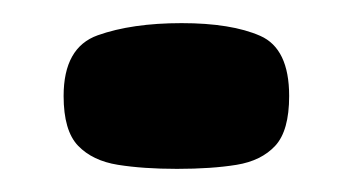

<svg xmlns="http://www.w3.org/2000/svg" viewBox="-20 -324 305 166"><path d="M35 -241Q35 -283 64.5 -293.5Q94 -304 137 -304Q180 -304 205 -293Q230 -282 230 -241Q230 -211 218 -198Q206 -185 184.5 -181.5Q163 -178 133 -178Q104 -178 82 -181.5Q60 -185 47.5 -198Q35 -211 35 -241Z"/></svg>

Font: Genos Thin Black
Style: Regular
Weight: 900
Version: Version 1.010